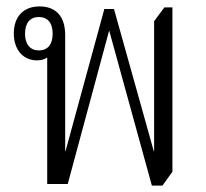

<svg xmlns="http://www.w3.org/2000/svg" viewBox="-20 -573 641 598"><path d="M453 5H486L517 -38V-550H492L460 -507V-102H459L335 -545H305L184 -102H183V-464C183 -520 156 -553 103 -553C52 -553 23 -520 23 -469C23 -417 53 -385 95 -385C108 -385 119 -388 127 -394V0H191L320 -478ZM101 -416C74 -416 58 -435 58 -468C58 -502 74 -520 101 -520C128 -520 144 -502 144 -468C144 -435 129 -416 101 -416Z"/></svg>

Font: Noto Serif Thai Condensed Light
Style: Regular
Weight: 300
Width: 3
Designer: Monotype Design Team
Foundry: Monotype Imaging Inc.
Version: Version 2.002